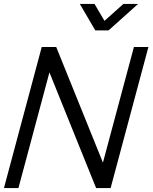

<svg xmlns="http://www.w3.org/2000/svg" viewBox="-76 -960 780 980"><path d="M331.4 -940 410.3 -805H478.3L628.9 -940H553.9L457.3 -853.5L406.4 -940ZM-55.9 0H18.1L176.3 -590.5L414.6 0H488.6L681.5 -720H607.5L449.4 -130L211 -720H137Z"/></svg>

Font: Manrope
Style: RegularItalic
Weight: 400
Italic angle: -15°
Designer: Mikhail Sharanda
Foundry: Mikhail Sharanda
Version: Version 4.502;hotconv 1.0.109;makeotfexe 2.5.65596